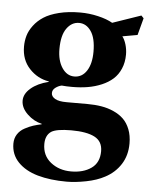

<svg xmlns="http://www.w3.org/2000/svg" viewBox="-53 -556 653 842"><g transform="rotate(5 273.0 -135.0)"><path d="M189.9 -335Q189.9 -283.7 211.2 -252Q232.4 -220.2 265.1 -220.2Q299.3 -220.2 319.6 -251.5Q339.8 -282.7 339.8 -335.9Q339.8 -395.5 318.8 -425.8Q297.9 -456.1 266.1 -456.1Q233.4 -456.1 211.7 -425.5Q189.9 -395 189.9 -335ZM160.2 85.9Q160.2 136.7 197.3 166.3Q234.4 195.8 287.1 195.8Q341.3 195.8 376.2 171.1Q411.1 146.5 411.1 96.2Q411.1 52.7 376 34.4Q340.8 16.1 272.9 16.1Q208.5 16.1 185.1 30.8Q160.2 47.9 160.2 85.9ZM24.9 96.2Q24.9 72.8 36.4 54.9Q47.9 37.1 68.1 26.4Q88.4 15.6 104.5 10.5Q120.6 5.4 141.1 1V-1Q106 -8.8 77.4 -36.1Q48.8 -63.5 48.8 -95.2Q48.8 -125 77.9 -149.9Q106.9 -174.8 155.8 -187V-189Q106 -196.8 70.1 -235.1Q34.2 -273.4 34.2 -332Q34.2 -356.9 40.8 -379.9Q47.4 -402.8 64.5 -425.5Q81.5 -448.2 107.2 -464.8Q132.8 -481.4 173.8 -491.7Q214.8 -502 267.1 -502Q307.1 -502 345.9 -492.9Q384.8 -483.9 410.2 -469.2L535.2 -512.2L545.9 -501L525.9 -425.8L460 -414.1Q470.2 -400.9 476.6 -379.4Q482.9 -357.9 482.9 -335.9Q482.9 -301.3 470.9 -273.4Q459 -245.6 438.5 -227.3Q418 -209 389.2 -196.8Q360.4 -184.6 328.4 -179.2Q296.4 -173.8 259.8 -173.8Q232.9 -173.8 213.9 -175.8Q199.7 -172.9 186.8 -163.3Q173.8 -153.8 173.8 -139.2Q173.8 -124.5 190.4 -114.7Q207 -105 241.2 -105H334Q366.7 -105 395 -100.3Q423.3 -95.7 449 -84.2Q474.6 -72.8 492.7 -55.4Q510.7 -38.1 521.5 -10.7Q532.2 16.6 532.2 51.8Q532.2 104 507.1 143.3Q481.9 182.6 439 205.1Q404.8 223.6 357.4 232.9Q310.1 242.2 272 242.2Q199.2 242.2 144.3 226.6Q89.4 210.9 57.1 177.5Q24.9 144 24.9 96.2Z"/></g></svg>

Font: Linguistics Pro
Style: Bold
Weight: 700
Designer: Stefan Peev, Context Ltd
Foundry: Stefan Peev, Context Ltd
Version: Version 001.000